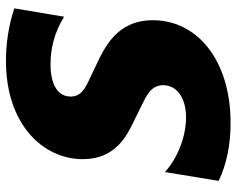

<svg xmlns="http://www.w3.org/2000/svg" viewBox="-94 -683 786 638"><g transform="rotate(-90 299.0 -364.0)"><path d="M209.5 9.2C418 9.2 550.8 -101.9 550.8 -248.6C550.8 -369.3 460.2 -409.8 396.3 -440L362.6 -456C326.3 -473 297.2 -486.2 297.2 -522.7C297.2 -563.2 334.2 -589.1 405.2 -589.1C453.8 -589.1 509.6 -577.1 562.5 -544L590.2 -709.5C533 -728.7 471.9 -737.2 415.5 -737.2C203.8 -737.2 89.1 -613.3 89.1 -481.9C89.1 -372.2 169 -334.5 213.8 -312.9L268.1 -286.2C300.4 -270.2 334.9 -255 334.9 -214.8C334.9 -170.8 294.4 -138.8 228 -138.8C168.3 -138.8 97.3 -163.4 46.2 -208.8L17 -30.5C73.2 -3.2 139.2 9.2 209.5 9.2Z"/></g></svg>

Font: TID UI Extra Bold
Style: Italic
Weight: 800
Italic angle: -9.39999°
Designer: The TID Project Authors
Foundry: Bakken & Bæck
Version: Version 1.001;hotconv 1.0.109;makeotfexe 2.5.65596